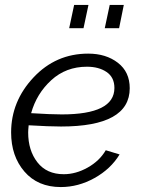

<svg xmlns="http://www.w3.org/2000/svg" viewBox="-20 -747 574 777"><path d="M338 -727 318 -633H260L280 -727ZM481 -727 462 -633H404L424 -727ZM227 -235Q179 -235 96 -240Q94 -220 94 -211Q94 -138 131.5 -90Q169 -42 238 -42Q287 -42 335 -69Q383 -96 408 -139L464 -122Q428 -63 362.5 -26.5Q297 10 226 10Q133 10 79 -52.5Q25 -115 25 -211Q25 -337 115.5 -433.5Q206 -530 337 -530Q409 -530 457 -493Q505 -456 505 -390Q505 -235 227 -235ZM332 -477Q247 -477 187.5 -422.5Q128 -368 106 -289Q186 -284 230 -284Q443 -284 443 -391Q443 -434 411.5 -455.5Q380 -477 332 -477Z"/></svg>

Font: Raleway-v4020
Style: Italic
Weight: 400
Italic angle: -12°
Designer: Matt McInerney, Pablo Impallari, Rodrigo Fuenzalida
Foundry: Matt McInerney, Pablo Impallari, Rodrigo Fuenzalida
Version: Version 4.020;PS 004.020;hotconv 1.0.88;makeotf.lib2.5.64775